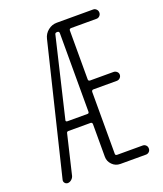

<svg xmlns="http://www.w3.org/2000/svg" viewBox="-135 -819 771 908"><g transform="rotate(-20 250.0 -365.0)"><path d="M139.6 -283.2Q138.7 -280.3 140.6 -277.8Q142.6 -275.4 147.5 -275.4H248Q255.9 -275.4 255.9 -284.2V-678.7Q255.9 -687.5 248 -688.5H244.1Q234.4 -688.5 233.4 -678.7ZM48.8 0Q40 0 34.2 -7.3Q28.3 -14.6 31.2 -24.4L189.5 -674.8Q195.3 -699.2 214.8 -714.8Q234.4 -730.5 258.8 -730.5H442.4Q451.2 -730.5 458 -723.6Q464.8 -716.8 464.8 -707Q464.8 -697.3 458 -690.4Q451.2 -683.6 442.4 -683.6H314.5Q305.7 -683.6 304.7 -675.8V-428.7Q304.7 -419.9 314.5 -419.9H431.6Q440.4 -419.9 447.8 -413.6Q455.1 -407.2 455.1 -397.9Q455.1 -388.7 448.2 -381.8Q441.4 -375 431.6 -375H314.5Q305.7 -375 304.7 -366.2V-53.7Q304.7 -45.9 314.5 -45.9H442.4Q451.2 -45.9 458 -39.6Q464.8 -33.2 464.8 -22.9Q464.8 -12.7 458 -6.3Q451.2 0 442.4 0H313.5Q289.1 0 272.5 -17.1Q255.9 -34.2 255.9 -56.6V-220.7Q255.9 -229.5 248 -230.5H135.7Q127 -230.5 126 -221.7L79.1 -24.4Q76.2 -14.6 67.4 -7.3Q58.6 0 48.8 0Z"/></g></svg>

Font: Rounded Mgen+ 1m light
Style: Regular
Weight: 200
Designer: [Source Han Sans]
Ryoko NISHIZUKA  (kana & ideographs); Paul D. Hunt (Latin, Greek & Cyrillic); Wenlong ZHANG  (bopomofo
Version: Version 1.059.20150602